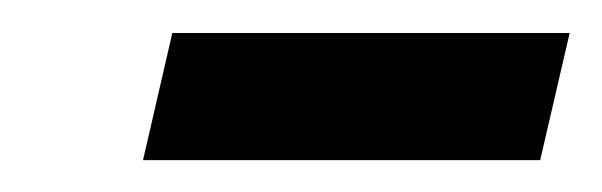

<svg xmlns="http://www.w3.org/2000/svg" viewBox="-20 -325 370 118"><path d="M67.9 -226.6 85.9 -304.7H330.1L312 -226.6Z"/></svg>

Font: Kende
Style: Italic
Weight: 400
Version: Version 001.000